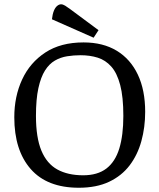

<svg xmlns="http://www.w3.org/2000/svg" viewBox="-20 -856 736 889"><path d="M345 13.3Q198 13.3 122.1 -73.4Q46.2 -160.1 46.2 -313Q46.2 -409.8 82.6 -488.1Q118.9 -566.4 190.1 -613Q261.3 -659.6 366.8 -659.6Q456.9 -659.6 520.6 -621Q584.2 -582.4 618.2 -510.5Q652.2 -438.6 652.2 -338.2Q652.2 -266.4 634.6 -202.7Q617.1 -138.9 580.2 -90.3Q543.3 -41.7 484.9 -14.2Q426.5 13.3 345 13.3ZM365 -44.4Q431.6 -44.4 472.5 -75.6Q513.4 -106.8 532.3 -168.2Q551.1 -229.6 551.1 -319.4Q551.1 -407.3 536.5 -462.6Q521.9 -517.9 495.2 -547.8Q468.5 -577.7 432.4 -589Q396.4 -600.3 352.9 -600.3Q321.4 -600.3 291 -595.5Q260.6 -590.7 234.3 -575.6Q208 -560.5 188.4 -529.7Q168.9 -498.8 157.7 -447.7Q146.5 -396.5 146.5 -319.4Q146.5 -219.4 171.5 -158.9Q196.6 -98.4 245.3 -71.4Q294.1 -44.4 365 -44.4ZM413.5 -681.4 220.5 -766.7Q223.1 -790.3 229.3 -805.7Q235.5 -821.1 244.6 -828.6Q253.8 -836.1 262.6 -836.1Q271.3 -836.1 281.7 -829.7Q292.1 -823.3 305.1 -813.6L436.2 -716.3Z"/></svg>

Font: Faustina Light
Style: Regular
Weight: 300
Designer: Alfonso Garcia
Foundry: http://www.omnibus-type.com
Version: Version 1.200